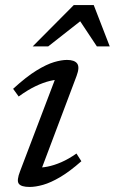

<svg xmlns="http://www.w3.org/2000/svg" viewBox="-20 -731 455 761"><path d="M60 -53.5 207 -440 224.5 -415.5Q204 -416.5 177.8 -410.2Q151.5 -404 120.2 -389Q89 -374 54 -348.5L32 -379Q84.5 -427 124.5 -451.5Q164.5 -476 194.2 -484.8Q224 -493.5 245.5 -493.5Q275.5 -493.5 286 -479Q296.5 -464.5 283.5 -430L136.5 -40L121 -67Q142 -65.5 168 -70.5Q194 -75.5 223.2 -88.2Q252.5 -101 283 -122.5L302.5 -92Q256.5 -51.5 218.8 -29.2Q181 -7 151 1.5Q121 10 97.5 10Q64 10 54.5 -2.8Q45 -15.5 60 -53.5ZM109.5 -547 272.5 -711H351.5L415 -547H364L291 -657H311L171 -547Z"/></svg>

Font: Newsreader 10pt
Style: Italic
Weight: 400
Italic angle: -17°
Version: Version 1.003